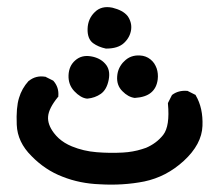

<svg xmlns="http://www.w3.org/2000/svg" viewBox="-20 -327 581 532"><path d="M256.3 183.6Q201.2 181.6 153.3 162.6Q128.9 153.3 107.4 138.9Q85.9 124.5 67.4 105.5Q28.3 66.9 26.4 18.6Q24.4 -29.3 32.7 -55.7Q40.5 -82 59.1 -102.5L59.6 -103H60.1Q79.6 -118.7 105.5 -114.3H106.4L106.9 -113.8L126.5 -104L127.4 -103.5L128.4 -102.5Q143.6 -85 141.6 -61V-59.1L140.1 -57.6Q115.2 -26.9 113.3 -4.4Q111.3 17.6 129.4 41.5Q135.3 49.3 142.8 56.2Q150.4 63 159.4 68.6Q168.5 74.2 179.2 78.6Q211.4 91.8 247.6 94.7Q284.2 97.7 320.3 95.7Q327.6 95.2 334.5 94.5Q341.3 93.8 347.9 92.5Q354.5 91.3 360.8 89.8Q367.2 88.4 373 86.4Q378.9 84.5 384.8 82.5Q398.4 76.7 410.4 67.9Q422.4 59.1 432.1 46.9Q451.2 22.5 445.3 -39.6V-41L445.8 -42.5L455.6 -62L456.5 -63.5L457.5 -64.5Q474.6 -77.1 498.5 -75.2H499.5L500.5 -74.7L520 -64.9L522 -64L522.5 -62.5Q543 -27.8 541 22Q539.1 72.8 489.3 118.7Q464.8 141.1 437.5 155.3Q410.2 169.4 379.9 175.8Q320.8 187.5 256.3 183.6ZM221.2 -53.7Q211.9 -54.7 203.1 -60.1Q194.3 -65.4 186 -74.2Q168.9 -92.3 169.9 -118.4Q170.9 -144.5 188.5 -159.7Q206.1 -175.3 231.9 -170.9Q244.1 -168.9 254.2 -163.8Q264.2 -158.7 271.5 -150.4Q286.6 -133.8 281.2 -106Q275.9 -78.6 259.3 -66.9Q243.2 -55.7 222.2 -53.7H221.7ZM353 -55.7Q335 -58.1 319.3 -74.2Q302.7 -90.3 304.7 -115.7Q305.2 -122.1 306.6 -127.7Q308.1 -133.3 310.5 -138.4Q313 -143.6 316.4 -148.4Q319.8 -153.3 324.2 -157.2Q341.3 -174.8 367.7 -173.3Q376 -172.9 383.3 -170.2Q390.6 -167.5 396.7 -162.6Q402.8 -157.7 407.2 -151.4Q411.6 -144.5 414.1 -137.5Q416.5 -130.4 417.2 -122.8Q418 -115.2 417 -106.9Q415.5 -95.2 410.9 -85.9Q406.2 -76.7 398.4 -70.3Q383.3 -57.6 354 -55.7H353.5ZM273.4 -192.4Q252.4 -196.8 237.8 -207.5Q221.7 -219.7 222.7 -247.6Q223.6 -274.9 242.2 -293Q260.7 -312 291.5 -305.7Q305.7 -302.2 316.2 -296.6Q326.7 -291 333.5 -282.7Q339.4 -274.4 342 -264.9Q344.7 -255.4 343.3 -244.6Q340.3 -223.6 323.7 -208Q307.1 -192.4 274.4 -192.4H273.9Z"/></svg>

Font: NaikaiFont
Style: SemiBold
Weight: 600
Version: Version 1.89